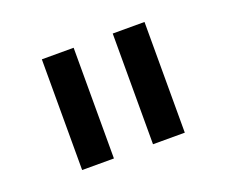

<svg xmlns="http://www.w3.org/2000/svg" viewBox="-62 -831 556 471"><g transform="rotate(-20 216.0 -595.5)"><path d="M350 -451V-740H267V-451ZM165 -451V-740H82V-451Z"/></g></svg>

Font: IBM Plex Thai Text
Style: Regular
Weight: 450
Designer: Mike Abbink, Paul van der Laan, Pieter van Rosmalen, Ben Mitchell, Mark Frömberg
Foundry: Bold Monday
Version: Version 1.0